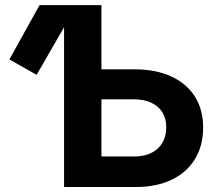

<svg xmlns="http://www.w3.org/2000/svg" viewBox="-20 -748 869 768"><path d="M126.5 -448.7 17.6 -510.3 138.2 -727.5H287.1ZM333 -470.7H518.6Q603 -470.7 664.6 -442.4Q726.1 -414.1 759.3 -362.1Q792.5 -310.1 792.5 -238.3Q792.5 -165 759.8 -111.6Q727.1 -58.1 666.7 -29.1Q606.4 0 522.9 0H236.3V-727.5H385.7V-122.1H516.1Q576.2 -122.1 610.6 -153.6Q645 -185.1 645 -239.7Q645 -274.4 629.4 -299.1Q613.8 -323.7 585 -337.2Q556.2 -350.6 516.1 -350.6H333Z"/></svg>

Font: Inter 20pt
Style: Bold
Weight: 700
Version: Version 4.001;git-66647c0bb